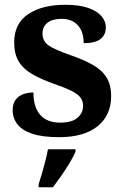

<svg xmlns="http://www.w3.org/2000/svg" viewBox="-20 -568 521 809"><path d="M229.1 10Q159.4 10 116.3 -4.3Q73.2 -18.6 53.3 -44.5Q33.4 -70.3 33.4 -103.5Q33.4 -131.7 46.1 -148.2Q58.9 -164.6 78.9 -171.5Q98.9 -178.3 120.8 -178.3Q120.8 -116.5 149.5 -83.9Q178.2 -51.3 233.4 -51.3Q283.5 -51.3 306.8 -71.9Q330.1 -92.5 330.1 -122Q330.1 -143.6 318.1 -158.1Q306.2 -172.7 279.7 -185.8Q253.2 -199 208.8 -214.2Q152 -234.3 114.4 -256.4Q76.9 -278.5 58.3 -309.9Q39.8 -341.3 39.8 -388.9Q39.8 -469.1 98.9 -508.5Q157.9 -547.9 255.1 -547.9Q315.3 -547.9 353 -534.2Q390.7 -520.6 408.4 -499Q426 -477.4 426 -453Q426 -420.8 403.2 -403.4Q380.3 -386 332.6 -386Q332.6 -435.5 307.5 -462Q282.4 -488.6 240.2 -488.6Q200.8 -488.6 179.9 -472.1Q159.1 -455.7 159.1 -426.5Q159.1 -394.3 185.3 -376.2Q211.5 -358 280.2 -334.5Q333.8 -315.9 371.4 -294.5Q409.1 -273.1 428.6 -242.1Q448.2 -211 448.2 -162.7Q448.2 -82.3 391.3 -36.2Q334.4 10 229.1 10ZM142.9 208Q149.5 187.7 157.1 161.9Q164.7 136 171.4 109.3Q178.2 82.7 182.2 61H298.3V71Q289.3 92 273.3 118.7Q257.2 145.4 238.3 172.4Q219.4 199.4 203.1 221H142.9Z"/></svg>

Font: Noto Serif Gurmukhi
Style: Regular
Weight: 400
Designer: Vaibhav Singh and the Monotype Design Team
Foundry: Monotype Imaging Inc.
Version: Version 2.003